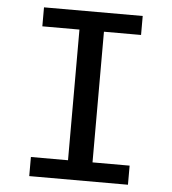

<svg xmlns="http://www.w3.org/2000/svg" viewBox="-51 -754 718 801"><g transform="rotate(5 307.5 -353.5)"><path d="M101 -706.7H514.4V-627.2H359V-80H514.4V0H101V-80H256.4V-627.2H101Z"/></g></svg>

Font: Fira Code Fixed Retina
Style: Regular
Weight: 450
Monospace: yes
Designer: Carrois Corporate, Edenspiekermann AG, Nikita Prokopov
Foundry: Carrois Corporate, Edenspiekermann AG, Nikita Prokopov
Version: Version 5.002